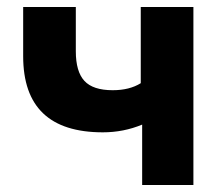

<svg xmlns="http://www.w3.org/2000/svg" viewBox="-20 -527 637 547"><path d="M385 0V-172Q332 -150 273 -150Q46 -150 46 -367V-507H196V-381Q196 -323 220.5 -296.5Q245 -270 301 -270Q349 -270 381 -290V-507H531V0Z"/></svg>

Font: Mulish ExtraBold
Style: Regular
Weight: 800
Designer: Vernon Adams
Foundry: Vernon Adams
Version: Version 3.603; ttfautohint (v1.8.3)